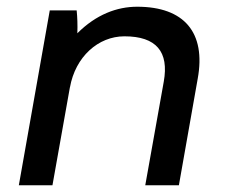

<svg xmlns="http://www.w3.org/2000/svg" viewBox="-20 -551 670 571"><path d="M36 0H136L188 -292V-291C204 -382 272 -443 350 -443C445 -443 483 -397 467 -308L412 0H512L568 -317C593 -454 528 -531 388 -531C328 -531 266 -508 210 -452C211 -476 210 -501 208 -520H128Z"/></svg>

Font: Fixel Display 20240404 Medium
Style: Italic
Weight: 500
Italic angle: -10°
Designer: AlfaBravo + MacPaw
Foundry: Kyrylo Tkachov, Marchela Mozhyna, Serhii Makarenko, Maria Weinstein, Zakhar Kryvoshyya
Version: Version 1.211;Glyphs 3.2 (3225)